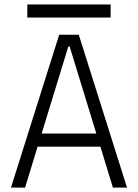

<svg xmlns="http://www.w3.org/2000/svg" viewBox="-20 -851 626 871"><path d="M29.8 0 248.5 -693.4H337.4L556.2 0H492.2L435.5 -185.5H150.4L93.8 0ZM290 -640.1 168.9 -245.1H417L295.9 -640.1ZM104 -771.5V-830.6H481.9V-771.5Z"/></svg>

Font: Caskaydia Cove Light
Style: Regular
Weight: 300
Monospace: yes
Designer: Aaron Bell
Foundry: Saja Typeworks
Version: Version 4.300; ttfautohint (v1.8.3)